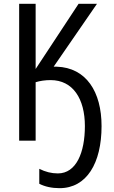

<svg xmlns="http://www.w3.org/2000/svg" viewBox="-20 -734 595 1002"><path d="M260 -386 486 -714H390L230 -471C209 -440 187 -405 166 -374V-714H80V0H166V-305C189 -312 216 -316 244 -316C361 -316 423 -218 423 -76C423 62 378 171 282 171C248 171 217 163 185 147V225C214 240 250 248 291 248C432 248 510 118 510 -76C510 -255 430 -381 276 -386Z"/></svg>

Font: Noto Sans Condensed
Style: Regular
Weight: 400
Width: 3
Designer: Monotype Design Team
Foundry: Monotype Imaging Inc.
Version: Version 2.013